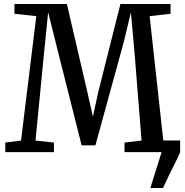

<svg xmlns="http://www.w3.org/2000/svg" viewBox="-20 -763 928 963"><path d="M734 180 790.5 0 769 -58.5H883.5V0Q871 29.5 855.2 60.8Q839.5 92 824.5 122.5Q809.5 153 797.5 180ZM85.5 -58 162 -682 52.5 -694V-743H315.5L419.5 -295.5L446 -178L473 -302L584 -743H835.5V-694L730.5 -682L799 -58.5L881 -48V0H604.5V-48L690 -58L654 -508L636.5 -701L601.5 -555L458.5 -34H389.5L268.5 -513L221.5 -701.5L202 -508L158 -58L250.5 -48V0H6.5V-48Z"/></svg>

Font: Merriweather 24pt SemiCondensed
Style: Regular
Weight: 400
Width: 4
Designer: Eben Sorkin
Foundry: Eben Sorkin
Version: Version 2.100